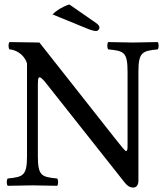

<svg xmlns="http://www.w3.org/2000/svg" viewBox="-20 -837 739 867"><path d="M293 -817C258.8 -805.4 235.3 -789.7 217 -772L371 -709C392 -700 406 -697 414 -697C422 -697 429 -704 429 -712C429 -719 425 -725 414 -733ZM556 -512V-185C556 -166 556 -155 549 -155C545 -155 530 -173 501 -210L158 -645L23 -647C17 -641 17 -620 23 -614C66 -611 96 -576 102 -550V-133C102 -44 85 -38 15 -31C9 -25 9 -4 15 2C58 1 103.4 0 127 0C150.1 0 196 1 238 2C244 -4 244 -25 238 -31C168 -38 151 -42 151 -133V-439C151 -473 151 -488 159 -488C165 -488 176 -477 193 -455L542 -14C553 1 566 10 582 10C596 10 605 -2 605 -21V-512C605 -601 622 -607 692 -614C698 -620 698 -641 692 -647C651 -646 603.7 -645 580 -645C558.7 -645 513 -646 469 -647C463 -641 463 -620 469 -614C539 -607 556 -603 556 -512Z"/></svg>

Font: Libertinus Math
Style: Regular
Weight: 400
Designer: Philipp H. Poll
Foundry: Khaled Hosny
Version: Version 6.2